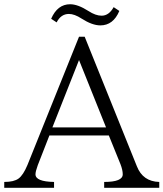

<svg xmlns="http://www.w3.org/2000/svg" viewBox="-23 -899 774 909"><path d="M351.1 -725.1H377.9L625 -111.8Q653.3 -39.6 731 -37.6V-9.8H470.2V-37.6Q558.1 -37.6 558.1 -73.7Q558.1 -93.8 547.4 -121.6L492.2 -257.8H210.9L155.8 -116.7Q145 -86.9 145 -73.7Q145 -39.1 232.9 -37.6V-9.8H-2.9V-37.6Q43 -37.6 64.9 -53.7Q86.9 -69.8 106.9 -117.7ZM351.1 -614.7 225.1 -295.9H479ZM219.2 -810.1Q249 -878.9 309.1 -878.9Q345.7 -878.9 396 -846.7Q429.7 -824.7 458 -824.7Q492.7 -824.7 515.1 -865.2L542 -847.2Q513.2 -778.8 452.1 -778.8Q413.6 -778.8 363.3 -811Q329.6 -833 303.2 -833Q265.6 -833 245.1 -793Z"/></svg>

Font: I.MingCP
Style: Regular
Weight: 400
Designer: I.Font Project
Version: Version 8.000; Sep 06, 2022